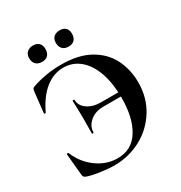

<svg xmlns="http://www.w3.org/2000/svg" viewBox="-189 -944 1027 1091"><g transform="rotate(-30 324.0 -399.0)"><path d="M71 -15Q63 -19 60 -23.5Q57 -28 56 -39L43 -178Q43 -181 48.5 -181.5Q54 -182 55 -179Q86 -104 148.5 -59Q211 -14 283 -14Q376 -14 424.5 -92Q473 -170 473 -302Q473 -396 448.5 -466.5Q424 -537 378 -576Q332 -615 270 -615Q207 -615 152.5 -572Q98 -529 57 -443Q56 -440 51 -441Q46 -442 46 -444L61 -580Q63 -592 65 -596Q67 -600 76 -604Q168 -636 269 -636Q383 -636 457 -593.5Q531 -551 565 -481.5Q599 -412 599 -330Q599 -230 550.5 -152Q502 -74 421.5 -31Q341 12 247 12Q206 12 152.5 4Q99 -4 71 -15ZM226 -311 225 -364Q223 -402 223 -425Q223 -427 229 -427Q235 -427 235 -425Q235 -387 270 -362Q305 -337 357 -337H563V-309H356Q305 -309 270.5 -280Q236 -251 236 -209Q236 -207 230.5 -207Q225 -207 225 -209ZM130 -758Q130 -782 145 -796Q160 -810 185 -810Q210 -810 223.5 -796Q237 -782 237 -758Q237 -732 223.5 -717.5Q210 -703 185 -703Q159 -703 144.5 -717.5Q130 -732 130 -758ZM305 -758Q305 -782 319.5 -795.5Q334 -809 359 -809Q384 -809 397.5 -795.5Q411 -782 411 -758Q411 -732 397.5 -717.5Q384 -703 359 -703Q333 -703 319 -717.5Q305 -732 305 -758Z"/></g></svg>

Font: Cormorant Garamond
Style: Bold
Weight: 700
Designer: Christian Thalmann (Catharsis Fonts)
Foundry: Catharsis Fonts
Version: Version 4.000